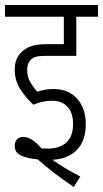

<svg xmlns="http://www.w3.org/2000/svg" viewBox="-20 -642 413 770"><path d="M188 -238Q152 -238 114 -222Q87 -246 63 -282Q39 -318 39 -363Q39 -407 66 -433Q81 -448 104 -456.5Q127 -465 173 -465H236V-575H0V-622H373V-575H286V-418H162Q137 -418 123.5 -414Q110 -410 102 -401Q89 -387 89 -361Q89 -333 102 -311.5Q115 -290 129 -274Q160 -285 194 -285Q255 -285 289.5 -246Q324 -207 324 -143Q324 -79 289.5 -42Q255 -5 190 -1Q240 34 302 66L276 108Q197 55 131 -3Q93 -6 66 -17.5Q39 -29 39 -57Q39 -74 48.5 -83.5Q58 -93 74 -93Q89 -93 107.5 -82Q126 -71 146 -47Q158 -46 171 -46Q218 -46 245.5 -70Q273 -94 273 -145Q273 -190 250.5 -214Q228 -238 188 -238Z"/></svg>

Font: Noto Sans ExtraCondensed Light
Style: Regular
Weight: 300
Width: 2
Designer: Monotype Design Team
Foundry: Monotype Imaging Inc.
Version: Version 2.013; ttfautohint (v1.8.4.7-5d5b)